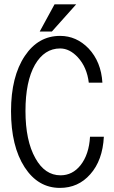

<svg xmlns="http://www.w3.org/2000/svg" viewBox="-20 -872 540 909"><path d="M406.2 -224.6Q401.4 -140.6 361.3 -89.8Q323.2 -42 266.6 -42Q192.4 -42 147.5 -123Q100.6 -206.1 100.6 -346.7Q100.6 -486.3 145.5 -565.4Q190.4 -642.6 264.6 -642.6Q309.6 -642.6 348.6 -600.6Q391.6 -553.7 400.4 -480.5H464.8Q459 -579.1 399.4 -642.6Q341.8 -702.1 264.6 -702.1Q161.1 -702.1 97.7 -607.4Q32.2 -509.8 32.2 -345.7Q32.2 -179.7 96.7 -80.1Q160.2 17.6 263.7 17.6Q350.6 17.6 407.2 -46.9Q465.8 -112.3 471.7 -224.6ZM340.8 -851.6H238.3L168 -722.7H225.6Z"/></svg>

Font: DotumChe
Style: Regular
Weight: 400
Monospace: yes
Version: Version 2.21